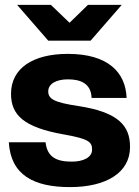

<svg xmlns="http://www.w3.org/2000/svg" viewBox="-20 -752 567 784"><path d="M266 12C411 12 511 -45 511 -152C511 -239 463 -294 300 -319C200 -334 177 -348 177 -379C177 -410 210 -428 257 -428C305 -428 352 -414 354 -352H497C493 -457 421 -532 257 -532C114 -532 25 -473 25 -369C25 -283 76 -232 241 -203C343 -185 356 -172 356 -141C356 -109 320 -92 273 -92C211 -92 173 -110 166 -171H16C24 -37 118 12 266 12ZM50 -732 177 -586H350L477 -732H339L264 -659L188 -732Z"/></svg>

Font: Aspekta 750
Style: Regular
Weight: 750
Designer: Ivo Dolenc
Version: Version 2.000